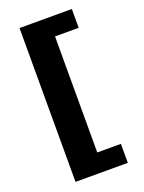

<svg xmlns="http://www.w3.org/2000/svg" viewBox="-164 -790 785 1045"><g transform="rotate(-20 228.5 -267.5)"><path d="M86 -713V178H389V68H252V-604H389V-713Z"/></g></svg>

Font: Iranian Sans Web
Style: Bold
Weight: 700
Designer: Hooman Mehr, Hadi Navid in Neviseh Pardaz Co. Ltd. (http://nevisa.com)
Foundry: http://font-store.ir
Version: 5.0.2 build 3/9/1393